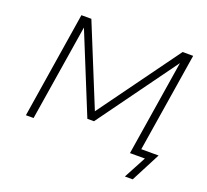

<svg xmlns="http://www.w3.org/2000/svg" viewBox="-141 -877 1290 1198"><g transform="rotate(20 504.0 -278.5)"><path d="M802 148 881 0H782L883 -634L882 -633L503 -110H459L244 -638L142 0H91L203 -705H269L488 -168L486 -169L875 -705H945L840 -47H955L854 148Z"/></g></svg>

Font: Nunito Sans 7pt SemiExpanded ExtraLight
Style: Italic
Weight: 250
Width: 6
Italic angle: -9°
Designer: Vernon Adams
Foundry: Vernon Adams
Version: Version 3.101;gftools[0.9.27]